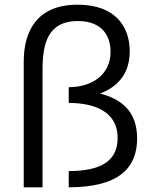

<svg xmlns="http://www.w3.org/2000/svg" viewBox="-20 -797 660 817"><path d="M532 -578.5C532 -682.5 472 -777 310.5 -777C134.5 -777 81 -661.5 81 -534.5V0H161V-501C161 -611.5 184 -707.5 310.5 -707.5C420 -707.5 450.5 -638.5 450.5 -576.5C450.5 -478 370 -426 272.5 -426V-359C372 -359 480.5 -328 480.5 -210C480.5 -122 423.5 -69 272.5 -69V0C486.5 0 563.5 -83 563.5 -207.5C563.5 -330.5 488.5 -377 406 -399C475 -425.5 532 -477.5 532 -578.5Z"/></svg>

Font: Monaspace Neon Light
Style: Regular
Weight: 300
Designer: Riley Cran & the Lettermatic Team
Foundry: Lettermatic
Version: Version 1.200 (Monaspace Neon)